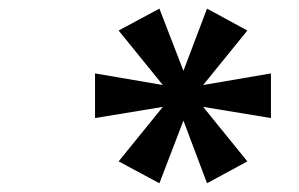

<svg xmlns="http://www.w3.org/2000/svg" viewBox="-20 -755 681 437"><path d="M596.7 -486.3V-587.9L442.4 -561.5L543 -685.5L451.2 -735.4L397.5 -593.8L342.8 -735.4L250 -685.5L350.6 -561.5L196.3 -587.9V-486.3L350.6 -511.7L250 -387.7L342.8 -337.9L397.5 -480.5L451.2 -337.9L543 -387.7L442.4 -511.7Z"/></svg>

Font: FreeUniversal
Style: BoldItalic
Weight: 700
Italic angle: -11°
Version: Version 1.001